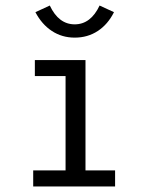

<svg xmlns="http://www.w3.org/2000/svg" viewBox="-20 -674 540 694"><path d="M100 0V-58H217V-399H106V-457H289V-58H396V0ZM340 -654 392 -630Q370 -586 333.5 -562Q297 -538 250 -538Q204 -538 167.5 -562Q131 -586 108 -630L160 -654Q192 -586 250 -586Q308 -586 340 -654Z"/></svg>

Font: Ligconsolata
Style: Regular
Weight: 400
Monospace: yes
Designer: Raph Levien, Cyreal, Brenton Simpson
Foundry: Raph Levien, Cyreal, Google
Version: Version 3.001; ttfautohint (v1.8.2.53-6de2)